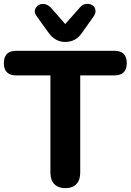

<svg xmlns="http://www.w3.org/2000/svg" viewBox="-23 -969 679 998"><path d="M316 -751Q264 -751 230 -798L166 -887Q151 -908 163 -927.5Q175 -947 197 -948.5Q219 -950 239 -932L316 -844L394 -932Q412 -952 436.5 -949Q461 -946 470 -927.5Q479 -909 466 -887L403 -798Q371 -751 316 -751ZM239 -71V-577H62Q-3 -577 -3 -641Q-3 -705 62 -705H571Q636 -705 636 -641Q636 -577 571 -577H394V-71Q394 -33 374 -12Q354 9 317 9Q280 9 259.5 -12Q239 -33 239 -71Z"/></svg>

Font: Nunito ExtraBold
Style: Regular
Weight: 800
Designer: Vernon Adams
Foundry: Vernon Adams
Version: Version 3.602